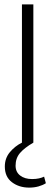

<svg xmlns="http://www.w3.org/2000/svg" viewBox="-20 -650 251 875"><path d="M132 0Q91 24 71 47.5Q51 71 51 105Q51 134 72 150Q93 166 126 166Q144 166 157.5 163Q171 160 181 155L189 185Q175 194 155.5 199.5Q136 205 113 205Q67 205 34.5 180.5Q2 156 2 109Q2 71 25 43.5Q48 16 80 0V-630H132Z"/></svg>

Font: Mukta Mahee ExtraLight
Style: Regular
Weight: 275
Designer: Shuchita Grover, Noopur Datye, Girish Dalvi, Yashodeep Gholap
Foundry: Ek Type
Version: Version 2.538;PS 1.000;hotconv 16.6.51;makeotf.lib2.5.65220;